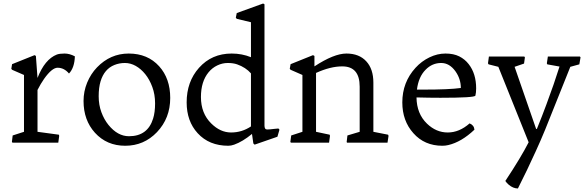

<svg xmlns="http://www.w3.org/2000/svg" viewBox="-20 -819 3373 1102"><path d="M376 -397Q348.1 -430.2 310.5 -430.2Q278.3 -430.2 232.9 -366.2Q213.4 -338.4 195.3 -302.7V-62.5L317.9 -45.9L319.8 -39.1L314.5 0H51.8L48.3 -4.4L52.7 -41.5L117.7 -62.5V-388.7L49.3 -418.5L44.9 -424.3L49.3 -450.7L178.2 -502.4L186 -498L195.3 -371.6Q236.8 -478.5 306.2 -505.9Q321.8 -511.7 350.6 -511.7Q379.4 -511.7 409.7 -495.6Q407.7 -430.2 376 -397Z M459.5 -239.3Q459.5 -294.4 480.2 -344.7Q501 -395 536.6 -432.1Q613.3 -511.7 718.8 -511.7Q827.6 -511.7 893.6 -438.5Q957 -368.2 957 -256.8Q957 -140.6 880.9 -60.5Q806.2 17.6 698.7 17.6Q592.8 17.6 524.9 -57.1Q459.5 -129.4 459.5 -239.3ZM602.5 -102.1Q655.3 -37.1 720.2 -37.1Q827.6 -37.1 858.9 -138.7Q870.1 -174.3 870.1 -225.6Q870.1 -276.9 854.2 -319.8Q838.4 -362.8 813.7 -393.3Q789.1 -423.8 759 -440.7Q729 -457.5 697 -457.5Q665 -457.5 636.5 -446Q607.9 -434.6 587.9 -411.1Q567.9 -387.7 557.1 -351.8Q546.4 -315.9 546.4 -266.4Q546.4 -216.8 562 -174.8Q577.6 -132.8 602.5 -102.1Z M1309.6 -511.7Q1368.7 -511.7 1420.4 -490.7V-691.4L1338.9 -710.9L1333.5 -717.8L1338.9 -744.1L1490.2 -798.8L1498 -794.4V-97.7Q1498 -87.4 1501.7 -81.5Q1505.4 -75.7 1513.2 -75.7Q1521 -75.7 1531.2 -76.7Q1541.5 -77.6 1552.7 -79.1L1578.1 -81.5L1584 -74.7L1572.3 -34.2L1441.4 11.2L1434.1 4.4L1426.3 -50.3Q1373 -6.3 1324.2 11.2Q1306.2 17.6 1290.5 17.6Q1180.2 17.6 1114.3 -54.7Q1051.3 -123.5 1051.3 -231.4Q1051.3 -350.1 1122.1 -429.7Q1195.3 -511.7 1309.6 -511.7ZM1420.4 -93.3V-397.9Q1390.6 -432.1 1340.8 -449.7Q1318.4 -457.5 1287.4 -457.5Q1256.3 -457.5 1227.3 -443.6Q1198.2 -429.7 1177.2 -404.3Q1133.3 -351.1 1133.3 -262.2Q1133.3 -168.5 1192.4 -110.4Q1244.6 -58.6 1306.4 -58.6Q1368.2 -58.6 1420.4 -93.3Z M1944.3 -438Q1876.5 -438 1793.9 -400.4V-62.5L1872.1 -45.9L1874 -39.1L1868.7 0H1649.9L1646.5 -4.4L1651.4 -41.5L1715.8 -62.5V-388.7L1647.9 -418.5L1643.1 -424.3L1647.9 -450.7L1776.4 -502.4L1784.7 -498V-438Q1897 -511.7 1968.3 -511.7Q2041.5 -511.7 2082.5 -466.8Q2123 -422.9 2123 -344.7V-62.5L2207.5 -45.9L2210 -39.1L2204.1 0H1971.7L1969.7 -4.4L1974.1 -41.5L2044.4 -62.5V-321.8Q2044.4 -438 1944.3 -438Z M2675.3 -110.8Q2700.7 -100.6 2703.1 -74.7Q2628.4 -3.9 2552.7 13.7Q2536.1 17.6 2519 17.6Q2416.5 17.6 2352.5 -54.7Q2289.1 -125.5 2289.1 -231.4Q2289.1 -346.7 2364.7 -429.7Q2399.4 -467.8 2444.8 -489.7Q2490.2 -511.7 2536.9 -511.7Q2583.5 -511.7 2616 -495.4Q2648.4 -479 2669.9 -451.2Q2712.9 -396.5 2712.9 -311.5Q2712.9 -287.6 2708.5 -270Q2703.1 -257.8 2507.8 -257.8Q2442.9 -257.8 2370.6 -259.8Q2371.6 -166.5 2430.7 -109.4Q2483.4 -58.6 2549.8 -58.6Q2616.2 -58.6 2675.3 -110.8ZM2411.1 -304.7Q2557.6 -304.7 2625 -314Q2625 -366.2 2593.8 -410.2Q2559.6 -457.5 2512.2 -457.5Q2460.4 -457.5 2422.9 -418.9Q2382.3 -378.4 2373 -304.7Z M2880.4 219.7Q2971.2 82.5 3014.2 -2.4L2840.3 -435.5L2784.2 -449.7L2780.8 -455.6L2786.1 -494.6H2989.3L2992.7 -489.7L2987.8 -454.1L2933.6 -435.5L3057.1 -79.1H3061.5Q3092.3 -154.8 3116.2 -219.7L3157.2 -333.5Q3176.8 -390.1 3191.4 -437L3121.1 -449.7L3118.7 -455.6L3124.5 -494.6H3308.6L3312 -489.7L3305.2 -449.7L3253.4 -435.5L3108.9 -74.7Q3083 -11.7 3055.2 48.8L3004.9 156.7L2952.6 262.7Q2925.3 262.7 2899.9 241.2Q2888.7 231.9 2880.4 219.7Z"/></svg>

Font: Trykker
Style: Regular
Weight: 400
Designer: Magnus Gaarde
Foundry: Magnus Gaarde
Version: Version 1.001